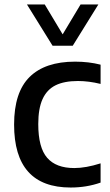

<svg xmlns="http://www.w3.org/2000/svg" viewBox="-20 -828 490 858"><path d="M43 -271.5Q43 -415.5 112.2 -484Q181.5 -552.5 315.5 -552.5Q377 -552.5 429.5 -539V-453Q376.5 -466 328.5 -466Q267 -466 228.2 -446.8Q189.5 -427.5 170.2 -385.2Q151 -343 151 -273.5Q151 -168.5 190.8 -122.8Q230.5 -77 312 -77Q363.5 -77 429.5 -98V-12Q366.5 10 296 10Q43 10 43 -271.5ZM340 -808H419.5L305 -623.5H215L100.5 -808H180L260 -674.5Z"/></svg>

Font: Encode Sans Medium
Style: Regular
Weight: 500
Designer: Multiple Designers
Foundry: Impallari Type
Version: Version 2.000